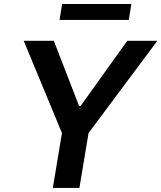

<svg xmlns="http://www.w3.org/2000/svg" viewBox="-20 -929 798 949"><path d="M246.1 -727.3 370.7 -405.5H378.6L609 -727.3H757.8L417.6 -271.3L372.5 0H241.1L286.2 -271.3L97.3 -727.3ZM286.9 -909.1H629.3L616.5 -830.6H274.5Z"/></svg>

Font: Inter P Semi Bold
Style: Italic
Weight: 600
Italic angle: 9.39999°
Designer: Rasmus Andersson
Foundry: rsms
Version: Version 3.018;git-588b23468